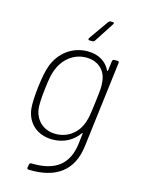

<svg xmlns="http://www.w3.org/2000/svg" viewBox="-132 -775 775 1050"><g transform="rotate(15 255.5 -250.5)"><path d="M372 -700H360C356 -700 351 -697 348 -693L270 -582C266 -575 268 -570 276 -570H292C297 -570 302 -572 305 -577L377 -688C382 -695 380 -700 372 -700ZM423 -492 416 -437C416 -433 413 -433 411 -436C389 -481 346 -510 282 -510C195 -510 126 -455 97 -379C84 -346 77 -304 70 -250C64 -195 62 -155 65 -126C75 -45 135 6 219 6C285 6 335 -24 367 -69C369 -72 372 -72 371 -68L364 -7C349 108 281 166 142 162C136 162 132 165 131 172L128 189C127 196 131 199 137 199C291 204 384 138 401 -6L461 -492C462 -498 458 -502 453 -502H434C428 -502 424 -498 423 -492ZM375 -141C358 -81 306 -28 228 -28C155 -28 109 -78 103 -142C102 -156 101 -189 109 -252C116 -315 123 -342 131 -362C154 -424 209 -475 283 -475C359 -475 400 -424 402 -362C404 -341 404 -332 394 -251C384 -170 381 -160 375 -141Z"/></g></svg>

Font: Barlow ExtraLight
Style: Italic
Weight: 275
Italic angle: -7°
Designer: Jeremy Tribby
Foundry: Tribby Type
Version: Version 1.422;hotconv 1.0.109;makeotfexe 2.5.65596